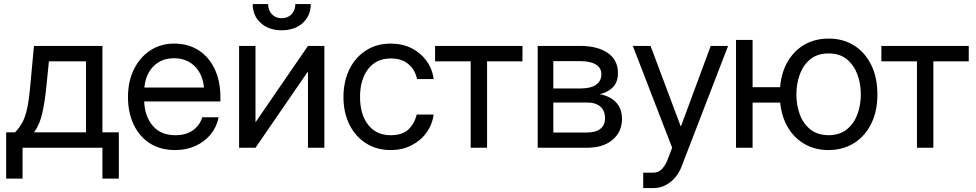

<svg xmlns="http://www.w3.org/2000/svg" viewBox="-20 -748 4940 972"><path d="M11.2 156.2V-78.1H56.2Q78.6 -101.6 93.3 -128.4Q107.9 -155.3 117.4 -198.7Q127 -242.2 133.3 -314.5L151.9 -515.6H498.5V-78.1H581.5V156.2H498.5V0H94.2V156.2ZM151.9 -78.1H415.5V-437.5H227.5L215.3 -314.5Q207.5 -234.9 194.1 -175.3Q180.7 -115.7 151.9 -78.1Z M867.2 11.7Q791.5 11.7 738 -22.9Q684.6 -57.6 656.2 -118.4Q627.9 -179.2 627.9 -256.8Q627.9 -335.4 657.7 -396.5Q687.5 -457.5 740.2 -492.4Q793 -527.3 861.3 -527.3Q933.1 -527.3 985.8 -493.2Q1038.6 -459 1067.1 -397.9Q1095.7 -336.9 1095.7 -256.8V-234.4H710Q712.9 -158.7 753.4 -111.1Q793.9 -63.5 867.2 -63.5Q922.4 -63.5 957.3 -88.9Q992.2 -114.3 1003.9 -154.3H1086.9Q1077.1 -105 1046.4 -67.6Q1015.6 -30.3 969.5 -9.3Q923.3 11.7 867.2 11.7ZM710.9 -304.7H1012.7Q1005.9 -373 965.3 -413.1Q924.8 -453.1 861.3 -453.1Q797.9 -453.1 757.6 -413.1Q717.3 -373 710.9 -304.7Z M1622.1 0H1539.1V-384.3H1537.6L1273.4 0H1190.4V-515.6H1273.4V-130.9H1274.9L1539.1 -515.6H1622.1ZM1406.2 -594.7Q1340.8 -594.7 1300 -631.6Q1259.3 -668.5 1259.3 -727.5H1337.4Q1337.4 -695.8 1356.4 -675.8Q1375.5 -655.8 1406.2 -655.8Q1437 -655.8 1456.1 -675.8Q1475.1 -695.8 1475.1 -727.5H1553.2Q1553.2 -668.5 1512.5 -631.6Q1471.7 -594.7 1406.2 -594.7Z M1958 11.7Q1886.7 11.7 1832.8 -22.7Q1778.8 -57.1 1748.8 -117.7Q1718.8 -178.2 1718.8 -256.8Q1718.8 -335.9 1748.8 -397Q1778.8 -458 1832.8 -492.7Q1886.7 -527.3 1958 -527.3Q2016.6 -527.3 2063 -504.2Q2109.4 -481 2138.9 -440.4Q2168.5 -399.9 2175.3 -347.7H2091.3Q2082 -393.1 2048.6 -422.6Q2015.1 -452.1 1958 -452.1Q1885.3 -452.1 1844 -398.9Q1802.7 -345.7 1802.7 -256.8Q1802.7 -168.9 1843.8 -116.2Q1884.8 -63.5 1958 -63.5Q2016.1 -63.5 2046.9 -92Q2077.6 -120.6 2089.8 -168H2175.3Q2168.5 -117.2 2138.9 -76.4Q2109.4 -35.6 2062.7 -12Q2016.1 11.7 1958 11.7Z M2362.8 0V-437.5H2182.6V-515.6H2625V-437.5H2445.8V0Z M2702.1 0V-515.6H2917Q3004.9 -515.6 3056.6 -480Q3108.4 -444.3 3108.4 -378.4Q3108.4 -332.5 3083 -306.4Q3057.6 -280.3 3015.6 -271Q3044.4 -266.6 3070.3 -252.2Q3096.2 -237.8 3112.5 -211.7Q3128.9 -185.5 3128.9 -146Q3128.9 -81.1 3081.5 -40.5Q3034.2 0 2951.2 0ZM2781.2 -77.1H2951.2Q2995.6 -77.1 3019.3 -95.9Q3043 -114.7 3043 -148.9Q3043 -187.5 3019.3 -208.3Q2995.6 -229 2951.2 -229H2781.2ZM2781.2 -300.3H2920.9Q2970.7 -300.3 2997.6 -319.1Q3024.4 -337.9 3024.4 -372.6Q3024.4 -404.3 2996.6 -421.4Q2968.8 -438.5 2917 -438.5H2781.2Z M3287.1 204.1H3236.3V126H3287.1Q3314.5 126 3331.5 107.2Q3348.6 88.4 3357.9 64.5L3382.8 0L3183.6 -515.6H3273.4L3425.8 -109.4H3427.7L3578.1 -515.6H3666L3430.2 95.7Q3410.6 146 3372.3 175Q3334 204.1 3287.1 204.1Z M3790 -545.9V-306.6H3929.2Q3935.5 -381.3 3968 -436.8Q4000.5 -492.2 4053.5 -522.5Q4106.4 -552.7 4174.8 -552.7Q4248.5 -552.7 4304.2 -517.6Q4359.9 -482.4 4390.9 -418.7Q4421.9 -355 4421.9 -269.5Q4421.9 -185.5 4390.9 -122.3Q4359.9 -59.1 4304.2 -23.9Q4248.5 11.2 4174.8 11.7Q4106.9 11.7 4054.4 -18.1Q4002 -47.9 3969.5 -101.8Q3937 -155.8 3929.7 -228.5H3790V0H3706.1V-545.9ZM4174.8 -63.5Q4231 -64 4266.8 -92.8Q4302.7 -121.6 4320.3 -168.5Q4337.9 -215.3 4337.9 -269.5Q4337.9 -324.7 4320.3 -371.8Q4302.7 -418.9 4266.8 -448.2Q4231 -477.5 4174.8 -477.5Q4118.7 -477.5 4082.5 -448.2Q4046.4 -418.9 4029.1 -371.8Q4011.7 -324.7 4011.7 -269.5Q4011.7 -215.3 4029.1 -168.5Q4046.4 -121.6 4082.5 -92.8Q4118.7 -64 4174.8 -63.5Z M4622.1 0V-437.5H4441.9V-515.6H4884.3V-437.5H4705.1V0Z"/></svg>

Font: Inter Display
Style: Regular
Weight: 400
Designer: Rasmus Andersson
Foundry: rsms
Version: Version 4.000;git-37864ae